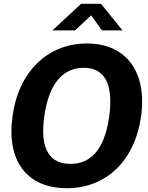

<svg xmlns="http://www.w3.org/2000/svg" viewBox="-20 -981 778 1011"><path d="M332 10C539 10 690 -134 723 -369C755 -606 642 -752 438 -752C232 -752 78 -605 46 -369C13 -133 122 10 332 10ZM625 -821 512 -961H407L256 -821H375L460 -900L517 -821ZM351 -118C247 -118 188 -189 213 -367C238 -549 317 -624 421 -624C524 -624 580 -549 555 -367C530 -188 454 -118 351 -118Z"/></svg>

Font: Cheyenne Sans
Style: Bold Italic
Weight: 700
Italic angle: -8.13011°
Designer: The Public Sans project authors (U.S. Web Design System), Libre Franklin designed by Pablo Impallari and Rodrigo Fuenzal
Foundry: The Cheyenne Sans Project Authors
Version: Version 2.007